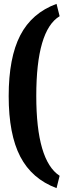

<svg xmlns="http://www.w3.org/2000/svg" viewBox="-20 -810 339 995"><path d="M273 -790 289 -726Q168 -653 168 -313Q168 22 289 101L273 165Q145 117 85 1.5Q25 -114 25 -312Q25 -511 85 -627Q145 -743 273 -790Z"/></svg>

Font: exo2condensed_b
Style: Bold
Weight: 700
Width: 3
Designer: Natanael Gama
Version: Version 1.001;PS 001.001;hotconv 1.0.70;makeotf.lib2.5.58329